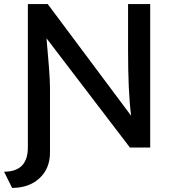

<svg xmlns="http://www.w3.org/2000/svg" viewBox="-54 -720 851 937"><path d="M5 197 -34 118Q82 118 82 -1V-700H179L586 -155Q578 -216 574.5 -296Q571 -376 571 -470V-700H679V0H580L173 -533Q180 -458 185 -391.5Q190 -325 190 -291V24Q190 102 139 149.5Q88 197 5 197Z"/></svg>

Font: Lexend Deca
Style: Regular
Weight: 400
Designer: Bonnie Shaver-Troup, Thomas Jockin
Foundry: Lexend
Version: Version 1.008; ttfautohint (v1.8.4.7-5d5b)